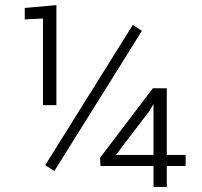

<svg xmlns="http://www.w3.org/2000/svg" viewBox="-20 -741 802 761"><path d="M203.6 -324.2H150.4V-667.5L78.1 -664.1V-709.5L203.6 -720.7ZM195.3 -63 159.2 -86.4 506.3 -642.1 542.5 -618.7ZM641.1 -127H715.8V-83H641.1V0H588.4V-83H378.4L376.5 -115.7L585.9 -391.1H641.1ZM439.5 -127H588.4V-325.7L586.9 -326.2L573.2 -302.7Z"/></svg>

Font: Franko
Style: Light
Weight: 300
Designer: Google
Version: Version 1.200310; 2013